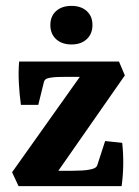

<svg xmlns="http://www.w3.org/2000/svg" viewBox="-20 -632 473 652"><path d="M261 -385 268 -371H203Q190 -371 175.5 -370.5Q161 -370 150 -368Q142 -367 136 -363.5Q130 -360 128 -349L110 -276H51Q46 -312 44 -350.5Q42 -389 45 -423H384L404 -376L169 -39L162 -52H223Q240 -52 258 -53Q276 -54 289 -57Q298 -59 303.5 -62.5Q309 -66 311 -73L337 -153L395 -147Q399 -110 398.5 -73Q398 -36 393 0H43L21 -47ZM294 -547Q294 -517 274.5 -499Q255 -481 223 -481Q190 -481 170.5 -499Q151 -517 151 -547Q151 -577 170.5 -594.5Q190 -612 223 -612Q255 -612 274.5 -594.5Q294 -577 294 -547Z"/></svg>

Font: Yrsa
Style: Bold
Weight: 700
Version: Version 2.004